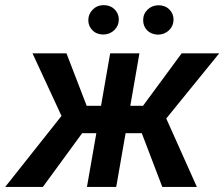

<svg xmlns="http://www.w3.org/2000/svg" viewBox="-61 -739 886 759"><path d="M348.1 -718.8C330.1 -718.3 315.9 -711.9 304.7 -700.2C293.5 -688.5 288.1 -674.8 288.1 -659.2C288.1 -643.6 293.5 -630.4 304.7 -619.1C315.9 -607.9 330.6 -602.5 348.6 -602.5C365.7 -603 380.4 -609.4 391.6 -620.6C402.8 -631.8 408.7 -645.5 408.7 -662.1C408.7 -678.2 402.8 -691.4 391.6 -702.6C380.4 -713.4 365.7 -718.8 348.1 -718.8ZM504.9 -658.7C504.9 -627 528.3 -602.1 564.9 -602.1C582 -602.5 596.7 -608.9 607.9 -620.1C619.1 -631.3 625 -645 625 -661.6C625 -677.2 619.6 -690.4 608.4 -701.7C597.2 -712.9 582.5 -718.3 564.5 -718.3C547.9 -717.8 533.7 -711.9 522.5 -701.2C510.7 -689.9 504.9 -675.8 504.9 -658.7ZM580.6 0H717.3L596.2 -270.5L805.7 -528.3H657.2L504.4 -320.8H454.1L490.2 -528.3H374.5L338.4 -320.8H281.7L201.7 -528.3H67.4L182.1 -280.8L-40.5 0H108.4L263.7 -212.4H319.8L282.7 0H398.4L435.5 -212.4H499.5Z"/></svg>

Font: Roboto Medium
Style: Italic
Weight: 500
Italic angle: -12°
Designer: Google
Version: Version 2.137; 2017